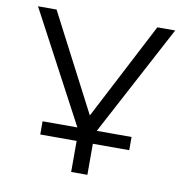

<svg xmlns="http://www.w3.org/2000/svg" viewBox="-76 -562 791 816"><g transform="rotate(10 319.0 -154.5)"><path d="M284 180V46H127V-11H291L283 0L23 -489H103L330 -52H311L538 -489H615L355 0L347 -11H511V46H354V180Z"/></g></svg>

Font: Nunito Sans 10pt Expanded Light
Style: Regular
Weight: 300
Width: 7
Designer: Vernon Adams
Foundry: Vernon Adams
Version: Version 3.101;gftools[0.9.27]